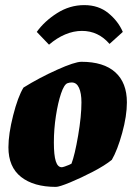

<svg xmlns="http://www.w3.org/2000/svg" viewBox="-20 -723 528 752"><path d="M13 -146Q13 -198 31.5 -271Q50 -344 72 -380Q133 -418 203 -449.5Q273 -481 299 -481Q386 -481 431.5 -440Q477 -399 477 -322Q477 -269 458.5 -202Q440 -135 418 -97Q391 -75 344 -50.5Q297 -26 254.5 -8.5Q212 9 199 9Q112 9 62.5 -30Q13 -69 13 -146ZM234 -71Q254 -78 260 -82Q273 -116 286 -192Q299 -268 299 -322Q299 -358 289.5 -379Q280 -400 261 -400Q252 -400 244 -397Q231 -392 219 -356.5Q207 -321 199 -269Q191 -217 191 -165Q191 -115 198.5 -91.5Q206 -68 222 -68Q225 -68 234 -71ZM124 -598Q154 -640 203.5 -671.5Q253 -703 310 -703Q366 -703 404.5 -671.5Q443 -640 461 -598L409 -551Q365 -602 301 -602Q268 -602 235 -588Q202 -574 172 -548Z"/></svg>

Font: Grenze Black
Style: Italic
Weight: 900
Italic angle: -10°
Designer: Renata Polastri
Foundry: Omnibus-Type
Version: Version 1.002; ttfautohint (v1.8)